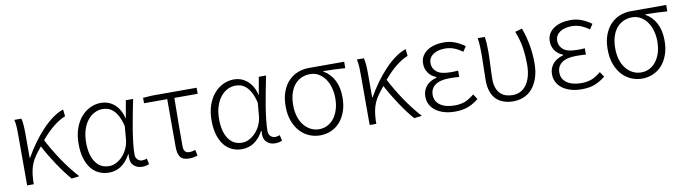

<svg xmlns="http://www.w3.org/2000/svg" viewBox="-31 -1034 5450 1533"><g transform="rotate(-10 2694.0 -267.0)"><path d="M460 8Q436 -19 409 -55Q382 -91 356 -130Q330 -169 305.5 -210Q281 -251 262 -288Q234 -254 214 -226Q194 -198 181.5 -169Q169 -140 162.5 -106Q156 -72 154 -26V0H100V-395Q100 -427 99 -464Q98 -501 90 -533H147Q153 -513 155.5 -480Q158 -447 158 -412V-214H162Q195 -273 234.5 -327.5Q274 -382 316.5 -426.5Q359 -471 403 -502.5Q447 -534 488 -547L494 -491Q449 -474 398.5 -434Q348 -394 296 -332Q316 -293 342 -249Q368 -205 397.5 -161Q427 -117 459 -76Q491 -35 523 0Z M763 13Q719 13 682 -4Q645 -21 618.5 -54.5Q592 -88 577 -138Q562 -188 562 -254Q562 -324 581 -378.5Q600 -433 632.5 -470.5Q665 -508 707 -527.5Q749 -547 795 -547Q821 -547 847 -538.5Q873 -530 896.5 -511.5Q920 -493 938.5 -463.5Q957 -434 967 -391H969L994 -533H1053Q1042 -478 1030 -417.5Q1018 -357 1008.5 -298.5Q999 -240 993 -187.5Q987 -135 987 -95Q987 -68 1002.5 -52.5Q1018 -37 1041 -37Q1050 -37 1060 -39.5Q1070 -42 1078 -45L1088 1Q1078 6 1064.5 9.5Q1051 13 1031 13Q987 13 960 -16Q933 -45 941 -104H937Q873 13 763 13ZM773 -38Q803 -38 831.5 -53Q860 -68 883.5 -93.5Q907 -119 922.5 -153.5Q938 -188 941 -226L950 -331Q937 -384 919 -416.5Q901 -449 880.5 -466.5Q860 -484 839 -490Q818 -496 798 -496Q764 -496 732.5 -480Q701 -464 676.5 -433.5Q652 -403 637.5 -358Q623 -313 623 -254Q623 -154 662 -96Q701 -38 773 -38Z M1207 -533H1568V-484H1379Q1377 -383 1376.5 -286Q1376 -189 1376 -92Q1376 -37 1422 -37Q1434 -37 1447 -39.5Q1460 -42 1471 -46L1481 1Q1469 6 1450.5 9.5Q1432 13 1412 13Q1361 13 1341 -14Q1321 -41 1321 -98V-484H1133V-528Z M1841 13Q1797 13 1760 -4Q1723 -21 1696.5 -54.5Q1670 -88 1655 -138Q1640 -188 1640 -254Q1640 -324 1659 -378.5Q1678 -433 1710.5 -470.5Q1743 -508 1785 -527.5Q1827 -547 1873 -547Q1899 -547 1925 -538.5Q1951 -530 1974.5 -511.5Q1998 -493 2016.5 -463.5Q2035 -434 2045 -391H2047L2072 -533H2131Q2120 -478 2108 -417.5Q2096 -357 2086.5 -298.5Q2077 -240 2071 -187.5Q2065 -135 2065 -95Q2065 -68 2080.5 -52.5Q2096 -37 2119 -37Q2128 -37 2138 -39.5Q2148 -42 2156 -45L2166 1Q2156 6 2142.5 9.5Q2129 13 2109 13Q2065 13 2038 -16Q2011 -45 2019 -104H2015Q1951 13 1841 13ZM1851 -38Q1881 -38 1909.5 -53Q1938 -68 1961.5 -93.5Q1985 -119 2000.5 -153.5Q2016 -188 2019 -226L2028 -331Q2015 -384 1997 -416.5Q1979 -449 1958.5 -466.5Q1938 -484 1917 -490Q1896 -496 1876 -496Q1842 -496 1810.5 -480Q1779 -464 1754.5 -433.5Q1730 -403 1715.5 -358Q1701 -313 1701 -254Q1701 -154 1740 -96Q1779 -38 1851 -38Z M2475 13Q2428 13 2386 -5Q2344 -23 2312 -58Q2280 -93 2261 -144.5Q2242 -196 2242 -262Q2242 -332 2261.5 -383Q2281 -434 2314 -467.5Q2347 -501 2389.5 -517Q2432 -533 2478 -533H2764V-481Q2717 -484 2675 -486Q2633 -488 2587 -488V-484Q2641 -454 2671.5 -396Q2702 -338 2702 -256Q2702 -192 2684 -141.5Q2666 -91 2635.5 -57Q2605 -23 2563.5 -5Q2522 13 2475 13ZM2475 -37Q2511 -37 2542 -52.5Q2573 -68 2595.5 -97Q2618 -126 2631 -167Q2644 -208 2644 -259Q2644 -303 2633 -343.5Q2622 -384 2600.5 -415Q2579 -446 2548 -464.5Q2517 -483 2477 -483Q2441 -483 2409 -469Q2377 -455 2353.5 -427.5Q2330 -400 2316.5 -358.5Q2303 -317 2303 -262Q2303 -210 2316 -168.5Q2329 -127 2352.5 -98Q2376 -69 2407.5 -53Q2439 -37 2475 -37Z M3237 8Q3213 -19 3186 -55Q3159 -91 3133 -130Q3107 -169 3082.5 -210Q3058 -251 3039 -288Q3011 -254 2991 -226Q2971 -198 2958.5 -169Q2946 -140 2939.5 -106Q2933 -72 2931 -26V0H2877V-395Q2877 -427 2876 -464Q2875 -501 2867 -533H2924Q2930 -513 2932.5 -480Q2935 -447 2935 -412V-214H2939Q2972 -273 3011.5 -327.5Q3051 -382 3093.5 -426.5Q3136 -471 3180 -502.5Q3224 -534 3265 -547L3271 -491Q3226 -474 3175.5 -434Q3125 -394 3073 -332Q3093 -293 3119 -249Q3145 -205 3174.5 -161Q3204 -117 3236 -76Q3268 -35 3300 0Z M3568 13Q3520 13 3480.5 1.5Q3441 -10 3413 -30.5Q3385 -51 3369.5 -80Q3354 -109 3354 -145Q3354 -174 3363.5 -197Q3373 -220 3389 -236.5Q3405 -253 3425.5 -263.5Q3446 -274 3468 -280V-285Q3426 -301 3404 -334Q3382 -367 3382 -407Q3382 -442 3397 -468Q3412 -494 3438 -511.5Q3464 -529 3499 -538Q3534 -547 3573 -547Q3622 -547 3663.5 -530.5Q3705 -514 3742 -487L3715 -446Q3681 -471 3647 -484Q3613 -497 3574 -497Q3547 -497 3522.5 -491Q3498 -485 3480 -473Q3462 -461 3451.5 -443Q3441 -425 3441 -401Q3441 -359 3474.5 -331Q3508 -303 3585 -303Q3599 -303 3613.5 -303Q3628 -303 3648 -305V-254Q3625 -256 3606.5 -256.5Q3588 -257 3569 -257Q3492 -257 3453 -228.5Q3414 -200 3414 -149Q3414 -96 3457 -66Q3500 -36 3575 -36Q3620 -36 3656 -49.5Q3692 -63 3733 -97L3761 -55Q3713 -18 3670 -2.5Q3627 13 3568 13Z M4042 13Q4000 13 3965 1.5Q3930 -10 3904.5 -34.5Q3879 -59 3865 -98Q3851 -137 3851 -191Q3851 -242 3853 -293Q3855 -344 3855 -395Q3855 -427 3854 -459.5Q3853 -492 3847 -533H3904Q3909 -504 3910.5 -475.5Q3912 -447 3912 -412Q3912 -387 3911 -358Q3910 -329 3908.5 -299Q3907 -269 3906 -241Q3905 -213 3905 -189Q3905 -146 3916.5 -117Q3928 -88 3947 -70Q3966 -52 3991.5 -44.5Q4017 -37 4044 -37Q4077 -37 4105 -50.5Q4133 -64 4154 -91.5Q4175 -119 4187 -161Q4199 -203 4199 -260Q4199 -326 4189.5 -391.5Q4180 -457 4151 -531L4208 -547Q4234 -475 4246.5 -404.5Q4259 -334 4259 -260Q4259 -192 4242 -141Q4225 -90 4196 -55.5Q4167 -21 4127 -4Q4087 13 4042 13Z M4595 13Q4547 13 4507.5 1.5Q4468 -10 4440 -30.5Q4412 -51 4396.5 -80Q4381 -109 4381 -145Q4381 -174 4390.5 -197Q4400 -220 4416 -236.5Q4432 -253 4452.5 -263.5Q4473 -274 4495 -280V-285Q4453 -301 4431 -334Q4409 -367 4409 -407Q4409 -442 4424 -468Q4439 -494 4465 -511.5Q4491 -529 4526 -538Q4561 -547 4600 -547Q4649 -547 4690.5 -530.5Q4732 -514 4769 -487L4742 -446Q4708 -471 4674 -484Q4640 -497 4601 -497Q4574 -497 4549.5 -491Q4525 -485 4507 -473Q4489 -461 4478.5 -443Q4468 -425 4468 -401Q4468 -359 4501.5 -331Q4535 -303 4612 -303Q4626 -303 4640.5 -303Q4655 -303 4675 -305V-254Q4652 -256 4633.5 -256.5Q4615 -257 4596 -257Q4519 -257 4480 -228.5Q4441 -200 4441 -149Q4441 -96 4484 -66Q4527 -36 4602 -36Q4647 -36 4683 -49.5Q4719 -63 4760 -97L4788 -55Q4740 -18 4697 -2.5Q4654 13 4595 13Z M5086 13Q5039 13 4997 -5Q4955 -23 4923 -58Q4891 -93 4872 -144.5Q4853 -196 4853 -262Q4853 -332 4872.5 -383Q4892 -434 4925 -467.5Q4958 -501 5000.5 -517Q5043 -533 5089 -533H5375V-481Q5328 -484 5286 -486Q5244 -488 5198 -488V-484Q5252 -454 5282.5 -396Q5313 -338 5313 -256Q5313 -192 5295 -141.5Q5277 -91 5246.5 -57Q5216 -23 5174.5 -5Q5133 13 5086 13ZM5086 -37Q5122 -37 5153 -52.5Q5184 -68 5206.5 -97Q5229 -126 5242 -167Q5255 -208 5255 -259Q5255 -303 5244 -343.5Q5233 -384 5211.5 -415Q5190 -446 5159 -464.5Q5128 -483 5088 -483Q5052 -483 5020 -469Q4988 -455 4964.5 -427.5Q4941 -400 4927.5 -358.5Q4914 -317 4914 -262Q4914 -210 4927 -168.5Q4940 -127 4963.5 -98Q4987 -69 5018.5 -53Q5050 -37 5086 -37Z"/></g></svg>

Font: Kinto Sans Light
Style: Regular
Weight: 300
Designer: Authors: Ryoko NISHIZUKA  (kana & ideographs); Paul D. Hunt (Latin, Greek & Cyrillic); Wenlong ZHANG  (bopomofo); Sandol
Foundry: Adobe Systems Incorporated, ookami Inc.
Version: Version 0.001